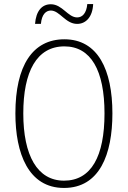

<svg xmlns="http://www.w3.org/2000/svg" viewBox="-20 -1011 631 948"><path d="M153 -893H182C186 -940 207 -959 231 -959C275 -959 303 -893 361 -893C403 -893 437 -926 440 -991H411C407 -946 387 -925 361 -925C315 -925 288 -990 231 -990C187 -990 158 -957 153 -893ZM535 -451C535 -667 463 -817 298 -817C141 -817 56 -687 56 -451C56 -254 120 -83 296 -83C472 -83 535 -249 535 -451ZM95 -451C95 -657 161 -782 298 -782C429 -782 496 -663 496 -451C496 -240 431 -119 296 -119C164 -119 95 -244 95 -451Z"/></svg>

Font: Noto Sans Telugu UI Condensed ExtraLight
Style: Regular
Weight: 200
Width: 3
Designer: Jelle Bosma - Monotype Design Team
Foundry: Monotype Imaging Inc.
Version: Version 2.005